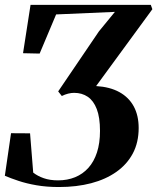

<svg xmlns="http://www.w3.org/2000/svg" viewBox="-20 -763 648 792"><path d="M223.5 8.5Q172 8.5 130.5 1.2Q89 -6 56.8 -16.8Q24.5 -27.5 0 -38L25.5 -213.5L104 -213L117 -51Q135.5 -36.5 160.8 -27.8Q186 -19 219.5 -19Q258 -19 289.8 -32Q321.5 -45 344.5 -70.5Q367.5 -96 380 -134.2Q392.5 -172.5 392.5 -223Q392.5 -278.5 379.2 -313Q366 -347.5 342 -363.8Q318 -380 285.5 -380Q274.5 -380 261.2 -376.8Q248 -373.5 235 -367L220 -386L388 -633.5L454 -714L211.5 -703.5L143.5 -542L75 -543.5L106 -743H602L608.5 -725L376.5 -408Q433.5 -404.5 472.5 -383Q511.5 -361.5 531.8 -324Q552 -286.5 552 -235Q552 -175.5 528 -130.2Q504 -85 460 -54Q416 -23 356 -7.2Q296 8.5 223.5 8.5Z"/></svg>

Font: Merriweather 144pt
Style: Bold Italic
Weight: 700
Italic angle: -7.8°
Version: Version 2.101